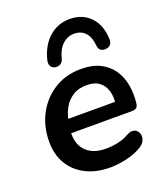

<svg xmlns="http://www.w3.org/2000/svg" viewBox="-139 -846 821 952"><g transform="rotate(-20 271.0 -370.5)"><path d="M280 10Q206 10 151.5 -17.5Q97 -45 67 -95Q37 -145 37 -212Q37 -294 71.5 -358.5Q106 -423 167 -461Q228 -499 307 -499Q368 -499 409 -478Q450 -457 474 -421.5Q498 -386 506 -341Q514 -296 509 -249Q507 -228 498 -222Q489 -216 473 -216H137L147 -288H427L410 -273Q416 -313 407 -344.5Q398 -376 373.5 -395Q349 -414 306 -414Q262 -414 232 -394Q202 -374 185 -342.5Q168 -311 162 -275L157 -244Q145 -171 181 -128Q217 -85 291 -85Q321 -85 353 -91.5Q385 -98 411 -113Q430 -124 444.5 -122.5Q459 -121 467.5 -111.5Q476 -102 478 -88.5Q480 -75 473.5 -60.5Q467 -46 451 -35Q416 -12 368 -1Q320 10 280 10ZM195 -550Q178 -552 170 -564.5Q162 -577 167 -598Q185 -670 231 -710.5Q277 -751 340 -751Q406 -751 447.5 -708.5Q489 -666 492 -592Q493 -574 485 -563Q477 -552 460 -550Q444 -548 433 -555.5Q422 -563 420 -582Q416 -628 394 -651.5Q372 -675 336 -675Q301 -675 274.5 -650.5Q248 -626 237 -581Q233 -565 222.5 -557Q212 -549 195 -550Z"/></g></svg>

Font: Nunito Variable Extra Light
Style: Italic
Weight: 200
Italic angle: -9°
Designer: Vernon Adams
Foundry: Vernon Adams
Version: Version 3.602